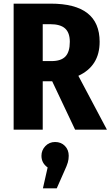

<svg xmlns="http://www.w3.org/2000/svg" viewBox="-20 -713 608 1056"><path d="M267 -266H215V0H55V-693H258Q394 -693 461 -640.5Q528 -588 528 -483Q528 -350 411 -296L568 0H393ZM215 -377H263Q316 -377 340 -402.5Q364 -428 364 -483Q364 -533 338 -556.5Q312 -580 256 -580H215ZM358 144Q358 163 353 180.5Q348 198 334 228L292 323H216L242 208Q208 184 208 144Q208 113 229.5 90.5Q251 68 283 68Q316 68 337 89.5Q358 111 358 144Z"/></svg>

Font: Fira Sans Condensed
Style: Bold
Weight: 700
Width: 3
Designer: bBox Type GmbH & Carrois Corporate GbR & Edenspiekermann AG
Foundry: bBox Type GmbH & Carrois Corporate GbR & Edenspiekermann AG
Version: Version 4.301